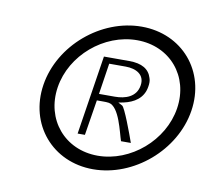

<svg xmlns="http://www.w3.org/2000/svg" viewBox="-59 -529 661 597"><g transform="rotate(10 271.5 -230.5)"><path d="M270 1C398 1 520 -103 540 -231C560 -359 471 -462 343 -462C215 -462 93 -359 73 -231C53 -103 142 1 270 1ZM336 -418C440 -418 511 -335 495 -231C479 -127 381 -43 277 -43C173 -43 102 -127 118 -231C134 -335 232 -418 336 -418ZM227 -100 245 -212H264C271 -212 277 -212 283 -211C317 -205 332 -126 341 -100H372C363 -126 333 -207 325 -210L312 -217L328 -220C360 -227 389 -244 395 -281C397 -292 397 -301 394 -309C386 -336 363 -350 323 -350H243L204 -100ZM263 -331H315C348 -331 377 -316 371 -281C365 -244 331 -233 298 -233H248Z"/></g></svg>

Font: Charger Pro
Style: LitObl
Weight: 300
Designer: Jasper
Foundry: Cannot Into Space Fonts
Version: Version 1.09